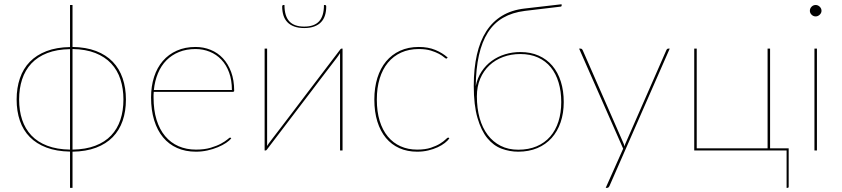

<svg xmlns="http://www.w3.org/2000/svg" viewBox="-20 -724 4050 924"><path d="M329 -700V-498Q394 -497 442.2 -478.5Q490.5 -460 522.5 -426.8Q554.5 -393.5 570.2 -347.2Q586 -301 586 -245Q586 -188.5 570.2 -142.8Q554.5 -97 522.5 -64.2Q490.5 -31.5 442.2 -13.2Q394 5 329 6V180H317V5.5Q252 4.5 203.8 -13.8Q155.5 -32 123.5 -64.5Q91.5 -97 75.8 -142.8Q60 -188.5 60 -245Q60 -301 75.8 -347.2Q91.5 -393.5 123.5 -426.5Q155.5 -459.5 203.8 -478Q252 -496.5 317 -497.5V-700ZM329 -4Q392.5 -5 438.8 -22.8Q485 -40.5 515 -72.2Q545 -104 559.5 -147.8Q574 -191.5 574 -245Q574 -298 559.5 -342.2Q545 -386.5 515 -418.5Q485 -450.5 438.8 -468.8Q392.5 -487 329 -488ZM72 -245Q72 -191.5 86.5 -147.8Q101 -104 131 -72.2Q161 -40.5 207.2 -22.8Q253.5 -5 317 -4V-487.5Q253.5 -486.5 207.2 -468.5Q161 -450.5 131 -418.5Q101 -386.5 86.5 -342.2Q72 -298 72 -245Z M921 -498Q959.5 -498 993.5 -484.2Q1027.5 -470.5 1052.8 -443.5Q1078 -416.5 1092.5 -377.2Q1107 -338 1107 -287Q1107 -284.5 1105.2 -283.2Q1103.5 -282 1101 -282H720Q719 -275 719 -268.5Q719 -262 719 -255Q719 -194 733.5 -147.2Q748 -100.5 774.8 -68.8Q801.5 -37 839.2 -20.5Q877 -4 923 -4Q964 -4 994 -13Q1024 -22 1044 -33Q1064 -44 1074.5 -53Q1085 -62 1087 -62Q1089 -62 1091 -60L1093 -58Q1084.5 -47.5 1067.8 -36.2Q1051 -25 1028.2 -15.5Q1005.5 -6 978.5 0Q951.5 6 923 6Q872.5 6 832.5 -11.8Q792.5 -29.5 764.8 -63Q737 -96.5 722 -145Q707 -193.5 707 -255Q707 -309 721.5 -353.8Q736 -398.5 763.5 -430.5Q791 -462.5 830.8 -480.2Q870.5 -498 921 -498ZM921 -488Q877 -488 841.8 -473.8Q806.5 -459.5 781 -433.8Q755.5 -408 740.2 -371.5Q725 -335 720.5 -291H1096Q1096 -338.5 1082.5 -375.2Q1069 -412 1045.2 -437Q1021.5 -462 989.5 -475Q957.5 -488 921 -488Z M1253.5 0ZM1253.5 0V-490H1265.5V-40Q1265.5 -35 1265.5 -30.5Q1265.5 -26 1265 -21.5L1274 -34.5Q1274.5 -35.5 1289.8 -55.5Q1305 -75.5 1329.5 -107.2Q1354 -139 1384.8 -179.8Q1415.5 -220.5 1447.5 -262.5Q1522.5 -361.5 1618 -486.5Q1620.5 -490 1623.5 -490H1628.5V0H1616.5V-450V-468.5L1608 -455.5Q1607.5 -454.5 1600.5 -445.2Q1593.5 -436 1581.2 -420Q1569 -404 1552.5 -382.5Q1536 -361 1517 -336Q1498 -311 1477 -283.2Q1456 -255.5 1434.5 -227.5Q1359.5 -128.5 1264 -3.5Q1261.5 0 1258.5 0ZM1444 -596Q1492.5 -596 1515.8 -621.5Q1539 -647 1539 -700H1544Q1546.5 -700 1548.2 -698.2Q1550 -696.5 1550 -692.5Q1550 -669 1544 -650Q1538 -631 1525.2 -617.5Q1512.5 -604 1492.2 -596.5Q1472 -589 1444 -589Q1416 -589 1395.8 -596.5Q1375.5 -604 1362.8 -617.5Q1350 -631 1344 -650Q1338 -669 1338 -692.5Q1338 -696.5 1339.8 -698.2Q1341.5 -700 1344 -700H1349Q1349 -647 1372.2 -621.5Q1395.5 -596 1444 -596Z M2131.5 -444Q2129.5 -442 2127.5 -442Q2124.5 -442 2116.2 -449.2Q2108 -456.5 2092.2 -465Q2076.5 -473.5 2052.8 -480.8Q2029 -488 1995.5 -488Q1948 -488 1910.5 -471Q1873 -454 1847 -422.5Q1821 -391 1807.2 -346Q1793.5 -301 1793.5 -245Q1793.5 -187 1807.2 -142.2Q1821 -97.5 1846.5 -66.8Q1872 -36 1907.8 -20Q1943.5 -4 1987.5 -4Q2026.5 -4 2053.5 -13Q2080.5 -22 2098 -33Q2115.5 -44 2124.5 -53Q2133.5 -62 2136.5 -62Q2138.5 -62 2140.5 -60L2142.5 -58Q2135 -47 2120.5 -35.8Q2106 -24.5 2086 -15.2Q2066 -6 2041 0Q2016 6 1987.5 6Q1940 6 1902 -11Q1864 -28 1837.2 -60.2Q1810.5 -92.5 1796 -139Q1781.5 -185.5 1781.5 -245Q1781.5 -302 1796 -348.8Q1810.5 -395.5 1838 -428.5Q1865.5 -461.5 1905.2 -479.8Q1945 -498 1995.5 -498Q2040 -498 2074.8 -483.8Q2109.5 -469.5 2134.5 -447Z M2505.5 -671.5Q2445.5 -664 2401.2 -638.5Q2357 -613 2328.2 -568Q2299.5 -523 2285 -458.5Q2270.5 -394 2269.5 -309.5Q2277.5 -349.5 2297.8 -380Q2318 -410.5 2346.8 -431.2Q2375.5 -452 2410.8 -462.8Q2446 -473.5 2484 -473.5Q2534 -473.5 2572.8 -456.2Q2611.5 -439 2638.2 -407.5Q2665 -376 2679 -331.5Q2693 -287 2693 -233Q2693 -179.5 2678 -135.5Q2663 -91.5 2634.8 -60Q2606.5 -28.5 2565.8 -11.2Q2525 6 2474 6Q2432.5 6 2393.8 -8.5Q2355 -23 2325.2 -59.2Q2295.5 -95.5 2277.8 -156.8Q2260 -218 2260 -311Q2260 -394.5 2275 -460.5Q2290 -526.5 2320.2 -573.5Q2350.5 -620.5 2396.5 -648.2Q2442.5 -676 2505 -683L2682.5 -703.5L2683 -699Q2683.5 -692.5 2677.5 -692ZM2474 -3.5Q2524 -3.5 2562.8 -20Q2601.5 -36.5 2627.8 -66.8Q2654 -97 2667.5 -139.2Q2681 -181.5 2681 -233Q2681 -284.5 2668.2 -327Q2655.5 -369.5 2630.8 -400Q2606 -430.5 2569.2 -447.2Q2532.5 -464 2484 -464Q2439.5 -464 2401.2 -449.8Q2363 -435.5 2335 -409.2Q2307 -383 2291 -345.2Q2275 -307.5 2275 -260.5Q2275 -203 2288.2 -155.8Q2301.5 -108.5 2327 -74.8Q2352.5 -41 2389.5 -22.2Q2426.5 -3.5 2474 -3.5Z M2914 169Q2912.5 173 2909.5 176.5Q2906.5 180 2902 180H2895L2979 -8.5L2767 -490H2774Q2778 -490 2780.5 -487.8Q2783 -485.5 2784 -483L2979 -38Q2981 -33.5 2982.8 -29Q2984.5 -24.5 2985.5 -19.5Q2986.5 -24.5 2988.2 -29Q2990 -33.5 2992 -38L3187 -483Q3190.5 -490 3196 -490H3203Z M3321 -490H3333V-10H3674V-490H3686V-10H3775.5V174.5Q3775.5 180 3770 180H3765.5V0H3321Z M3911.5 -490V0H3899.5V-490ZM3933.5 -672Q3933.5 -661.5 3924.8 -653.2Q3916 -645 3905.5 -645Q3894 -645 3885.8 -653.2Q3877.5 -661.5 3877.5 -672Q3877.5 -683.5 3885.8 -691.8Q3894 -700 3905.5 -700Q3916 -700 3924.8 -691.8Q3933.5 -683.5 3933.5 -672Z"/></svg>

Font: Lato Hairline
Style: Regular
Weight: 100
Designer: Lukasz Dziedzic
Foundry: tyPoland Lukasz Dziedzic
Version: Version 2.007; 2014-02-27